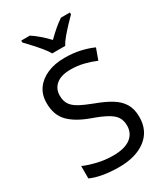

<svg xmlns="http://www.w3.org/2000/svg" viewBox="-229 -1045 1007 1155"><g transform="rotate(-30 274.5 -467.0)"><path d="M502 -191Q502 -96 433 -43Q364 10 247 10Q187 10 136 1Q85 -8 51 -24V-110Q87 -94 140.5 -81Q194 -68 251 -68Q331 -68 371.5 -99Q412 -130 412 -183Q412 -218 397 -242Q382 -266 345.5 -286.5Q309 -307 244 -330Q153 -363 106.5 -411Q60 -459 60 -542Q60 -599 89 -639.5Q118 -680 169.5 -702Q221 -724 288 -724Q347 -724 396 -713Q445 -702 485 -684L457 -607Q420 -623 376.5 -634Q333 -645 286 -645Q219 -645 185 -616.5Q151 -588 151 -541Q151 -505 166 -481Q181 -457 215 -438Q249 -419 307 -397Q370 -374 413.5 -347.5Q457 -321 479.5 -284Q502 -247 502 -191ZM239 -784Q226 -807 204 -833.5Q182 -860 158 -886Q134 -912 116 -931V-944H176Q202 -927 230 -903Q258 -879 283 -852Q310 -879 338 -903Q366 -927 392 -944H454V-931Q435 -912 410.5 -886Q386 -860 363.5 -833.5Q341 -807 329 -784Z"/></g></svg>

Font: Noto Sans Sogdian
Style: Regular
Weight: 400
Designer: Monotype Design Team
Foundry: Monotype Imaging Inc.
Version: Version 2.002; ttfautohint (v1.8.4.7-5d5b)